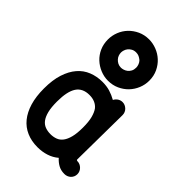

<svg xmlns="http://www.w3.org/2000/svg" viewBox="-248 -954 1055 1055"><g transform="rotate(45 279.5 -426.5)"><path d="M266.1 -853Q295.4 -853 324.5 -841.8Q353.5 -830.6 376.2 -809.8Q398.9 -789.1 413.1 -759.3Q427.2 -729.5 427.2 -692.9Q427.2 -661.6 415.3 -632.6Q403.3 -603.5 382.1 -581.3Q360.8 -559.1 331.3 -545.7Q301.8 -532.2 266.1 -532.2Q235.4 -532.2 206.3 -544.2Q177.2 -556.2 154.8 -577.1Q132.3 -598.1 119.1 -627.7Q106 -657.2 106 -692.9Q106 -723.1 117.4 -752.2Q128.9 -781.2 150.1 -803.5Q171.4 -825.7 200.9 -839.4Q230.5 -853 266.1 -853ZM308.6 -734.9Q298.3 -743.2 288.6 -747.6Q278.8 -752 266.1 -752Q250.5 -752 239.3 -745.6Q228 -739.3 220.9 -730.5Q213.9 -721.7 210.7 -711.4Q207.5 -701.2 207.5 -692.9Q207.5 -682.6 211.2 -672.1Q214.8 -661.6 222.7 -653.1Q230.5 -644.5 241.2 -638.9Q252 -633.3 266.1 -633.3Q274.4 -633.3 284.7 -636.5Q294.9 -639.6 304.2 -646.7Q313.5 -653.8 319.6 -665.3Q325.7 -676.8 325.7 -692.9Q325.7 -703.6 321.3 -715.1Q316.9 -726.6 308.6 -734.9ZM250.5 -506.8Q282.2 -506.8 308.3 -499Q334.5 -491.2 360.4 -476.6Q367.2 -490.2 379.6 -498.3Q392.1 -506.3 406.7 -506.3Q417 -506.3 426 -502.2Q435.1 -498 442.1 -491.2Q449.2 -484.4 453.1 -475.1Q457 -465.8 457 -455.6L453.1 -107.9Q453.1 -103 456.1 -102.1Q459 -101.1 460 -101.1H460.4Q471.2 -101.1 480.2 -96.9Q489.3 -92.8 496.3 -85.7Q503.4 -78.6 507.3 -69.6Q511.2 -60.5 511.2 -50.3Q511.2 -39.6 507.1 -30.3Q502.9 -21 495.8 -14.4Q488.8 -7.8 479.5 -4.2Q470.2 -0.5 460 -0.5H459Q432.1 -0.5 411.9 -11.7Q391.6 -22.9 375 -41.5Q350.6 -20.5 318.8 -10.3Q287.1 0 250.5 0Q203.6 0 166 -16.4Q128.4 -32.7 102.3 -64.7Q76.2 -96.7 62 -144Q47.9 -191.4 47.9 -253.4Q47.9 -319.3 63.2 -366.9Q78.6 -414.6 105.5 -445.8Q132.3 -477.1 169.7 -491.9Q207 -506.8 250.5 -506.8ZM323.7 -374Q311.5 -389.2 293.2 -397.2Q274.9 -405.3 250.5 -405.3Q197.8 -405.3 173.6 -368.4Q149.4 -331.5 149.4 -253.4Q149.4 -208.5 156.7 -179.2Q164.1 -149.9 177.2 -132.6Q190.4 -115.2 209.2 -108.2Q228 -101.1 250.5 -101.1Q272.9 -101.1 291.7 -108.2Q310.5 -115.2 323.7 -132.8Q336.9 -150.4 344.2 -179.4Q351.6 -208.5 351.6 -253.4Q351.6 -298.8 344 -327.6Q336.4 -356.4 323.7 -374Z"/></g></svg>

Font: TGL 0-17
Style: Regular
Weight: 400
Designer: Peter Wiegel
Foundry: Peter Wiegel
Version: Version 1.003 2010